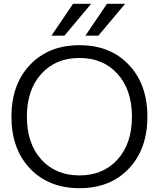

<svg xmlns="http://www.w3.org/2000/svg" viewBox="-20 -977 833 1007"><path d="M496 -790H428L541 -957H636ZM318 -790H250L363 -957H458ZM397 -673Q272 -673 196.5 -589.5Q121 -506 121 -365Q121 -224 196.5 -140.5Q272 -57 397 -57Q521 -57 596.5 -140.5Q672 -224 672 -365Q672 -506 596.5 -589.5Q521 -673 397 -673ZM655.5 -92.5Q558 10 397 10Q236 10 138 -92.5Q40 -195 40 -365Q40 -535 138 -637.5Q236 -740 397 -740Q558 -740 655.5 -637.5Q753 -535 753 -365Q753 -195 655.5 -92.5Z"/></svg>

Font: M PLUS 1p
Style: Regular
Weight: 400
Version: Version 1.062